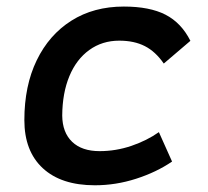

<svg xmlns="http://www.w3.org/2000/svg" viewBox="-20 -547 626 577"><path d="M279.3 -92.8Q328.1 -92.8 374.8 -108.6Q421.4 -124.5 457.5 -149.9L497.1 -61.5Q449.7 -29.3 388.9 -9.8Q328.1 9.8 265.1 9.8Q164.1 9.8 108.6 -41.5Q53.2 -92.8 53.2 -186Q53.2 -289.1 90.3 -365.7Q127.4 -442.4 194.6 -484.9Q261.7 -527.3 352.1 -527.3Q429.7 -527.3 477.3 -502.9Q524.9 -478.5 552.2 -424.3L472.2 -356Q447.3 -392.1 415.3 -408.4Q383.3 -424.8 338.4 -424.8Q287.1 -424.8 248.3 -396.7Q209.5 -368.7 188.5 -318.1Q167.5 -267.6 167 -199.7Q167.5 -148.9 196.8 -120.8Q226.1 -92.8 279.3 -92.8Z"/></svg>

Font: Cascadia Mono Medium
Style: Italic
Weight: 500
Italic angle: -10°
Monospace: yes
Designer: Aaron Bell
Foundry: Saja Typeworks
Version: Version 2407.024